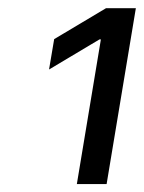

<svg xmlns="http://www.w3.org/2000/svg" viewBox="-20 -820 357 476"><path d="M244.3 -363.6 316.8 -799.7H242.9L114.3 -723L101.6 -647.7L226.6 -722.3H230.1L170.5 -363.6Z"/></svg>

Font: Riot Sans 2.0
Style: Italic
Weight: 400
Italic angle: -9.39999°
Designer: Rasmus Andersson
Foundry: rsms
Version: Version 3.006;hotconv 1.0.109;makeotfexe 2.5.65596